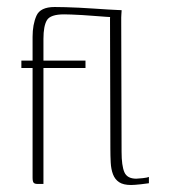

<svg xmlns="http://www.w3.org/2000/svg" viewBox="-20 -525 483 548"><path d="M41 -352H73V-420Q73 -455 84 -480Q95 -505 136 -505Q149 -505 167 -504.5Q185 -504 206 -503Q227 -502 248 -500.5Q269 -499 286.5 -498Q304 -497 315 -496.5Q326 -496 327 -496L320 -475Q319 -475 309 -475.5Q299 -476 283.5 -477Q268 -478 250 -479.5Q232 -481 215 -482Q198 -483 184 -483.5Q170 -484 163 -484Q124 -484 114 -467.5Q104 -451 104 -414V-352H224V-331H104V0H87Q79 0 76 -3.5Q73 -7 73 -18V-331H41ZM294 -472Q294 -479 295.5 -484.5Q297 -490 300 -493Q303 -496 310 -496H327Q327 -495 327 -492.5Q327 -490 326.5 -485.5Q326 -481 326 -475.5Q326 -470 326 -463L327 -92Q327 -52 335 -33.5Q343 -15 369 -15Q374 -15 387.5 -16.5Q401 -18 405 -20V-2Q400 -1 381.5 1Q363 3 354 3Q332 3 320 -5Q308 -13 302.5 -27.5Q297 -42 296 -61Q295 -80 295 -101Z"/></svg>

Font: Genos ExtraLight
Style: Regular
Weight: 250
Designer: Robert E. Leuschke
Foundry: Robert E. Leuschke
Version: Version 1.010